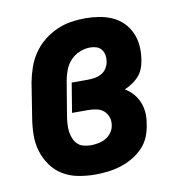

<svg xmlns="http://www.w3.org/2000/svg" viewBox="-66 -591 632 661"><g transform="rotate(-10 250.0 -260.0)"><path d="M216 8Q186 8 156.5 2.5Q127 -3 103 -17.5Q79 -32 62.5 -55Q46 -78 37.5 -105.5Q29 -133 29.5 -163Q30 -193 35 -223L54 -343Q59 -369 67.5 -393.5Q76 -418 91 -440.5Q106 -463 127.5 -480.5Q149 -498 173.5 -509Q198 -520 223.5 -524Q249 -528 274 -528Q298 -528 322.5 -524Q347 -520 368 -510.5Q389 -501 405 -485Q421 -469 430.5 -448Q440 -427 442 -402.5Q444 -378 440 -354Q438 -339 432.5 -324.5Q427 -310 417 -298.5Q407 -287 393.5 -278Q380 -269 366 -263Q383 -253 395 -239Q407 -225 414 -207.5Q421 -190 422 -170Q423 -150 419 -130Q416 -108 407 -87Q398 -66 381.5 -49.5Q365 -33 344.5 -21.5Q324 -10 302.5 -3.5Q281 3 259 5.5Q237 8 216 8ZM217 -94Q230 -94 243.5 -96.5Q257 -99 269 -105.5Q281 -112 289.5 -123.5Q298 -135 300 -148Q303 -163 298.5 -177Q294 -191 283.5 -200Q273 -209 258.5 -212Q244 -215 229 -215H173L190 -318H246Q258 -318 270.5 -320Q283 -322 294 -328Q305 -334 312 -345Q319 -356 321 -368Q323 -380 321 -391Q319 -402 312.5 -410.5Q306 -419 295.5 -422.5Q285 -426 273 -426Q255 -426 236.5 -418.5Q218 -411 204.5 -396.5Q191 -382 184 -363.5Q177 -345 174 -327L154 -207Q152 -194 151 -180.5Q150 -167 151.5 -154.5Q153 -142 157.5 -130.5Q162 -119 170.5 -110Q179 -101 191.5 -97.5Q204 -94 217 -94Z"/></g></svg>

Font: Iosevka Curly Slab Extrabold
Style: Italic
Weight: 800
Italic angle: -9°
Monospace: yes
Designer: Belleve Invis
Foundry: Belleve Invis
Version: Version 22.1.2; ttfautohint (v1.8.4)